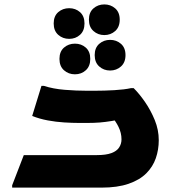

<svg xmlns="http://www.w3.org/2000/svg" viewBox="-20 -858 800 878"><path d="M35.6 -10.8 88.8 -148.7H422.1Q464.6 -148.7 489.1 -157.8Q513.7 -166.8 524.6 -183.4Q535.6 -199.9 535.6 -220.7Q535.6 -250.3 521.9 -277.9Q508.3 -305.4 490.7 -323.8L563.5 -319.3Q521.6 -309.8 491.6 -304.8Q461.7 -299.9 435.8 -297.8Q410 -295.8 379.6 -295.8H340.8Q311.3 -295.8 273.7 -298.1Q236.2 -300.4 198.4 -307.4Q160.6 -314.4 127.2 -327.8L169.6 -465.4H180.4Q223.2 -451.5 276 -447.3Q328.8 -443 378.4 -443H410.4Q457.8 -443 503.5 -445.7Q549.2 -448.4 579.2 -455H591.2Q616.9 -429.6 643.1 -391.7Q669.3 -353.7 687.7 -309Q706 -264.2 706 -216.9Q706 -173.7 692.6 -134.7Q679.2 -95.7 649 -65.4Q618.7 -35.1 568.1 -17.6Q517.5 0 443.8 0H35.6ZM386.6 -768.1Q386.6 -801.5 407.4 -819.7Q428.1 -837.8 457.1 -837.8Q486 -837.8 506.8 -819.7Q527.5 -801.5 527.5 -768.1Q527.5 -734.6 506.8 -716.1Q486 -697.6 457.1 -697.6Q428.1 -697.6 407.4 -716.1Q386.6 -734.6 386.6 -768.1ZM225.5 -750.8Q225.5 -784.2 246.2 -802.4Q267 -820.5 296.3 -820.5Q325.6 -820.5 346 -802.4Q366.4 -784.2 366.4 -750.8Q366.4 -717.3 346 -698.8Q325.6 -680.3 296.3 -680.3Q267 -680.3 246.2 -698.8Q225.5 -717.3 225.5 -750.8ZM413 -606Q413 -639.4 433.8 -657.6Q454.5 -675.7 483.5 -675.7Q512.4 -675.7 533.2 -657.6Q553.9 -639.4 553.9 -606Q553.9 -572.5 533.2 -554Q512.4 -535.5 483.5 -535.5Q454.5 -535.5 433.8 -554Q413 -572.5 413 -606ZM251.9 -588.7Q251.9 -622.1 272.6 -640.3Q293.4 -658.4 322.7 -658.4Q352 -658.4 372.4 -640.3Q392.8 -622.1 392.8 -588.7Q392.8 -555.2 372.4 -536.7Q352 -518.2 322.7 -518.2Q293.4 -518.2 272.6 -536.7Q251.9 -555.2 251.9 -588.7Z"/></svg>

Font: Kufam
Style: Regular
Weight: 400
Designer: Wael Morcos, Artur Schmal
Foundry: Original Type
Version: Version 1.301; ttfautohint (v1.8.3)